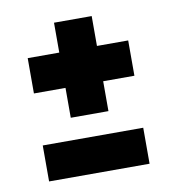

<svg xmlns="http://www.w3.org/2000/svg" viewBox="-59 -613 500 557"><g transform="rotate(-10 190.5 -334.5)"><path d="M136 -280V-368H43V-472H136V-560H247V-472H339V-368H247V-280ZM42 -109V-215H338V-109Z"/></g></svg>

Font: Bricolage Grotesque 12pt Condensed Bricolage Grotesque 10pt Condensed Regular
Style: Bold
Weight: 700
Width: 3
Designer: Mathieu Triay
Foundry: Atelier Triay
Version: Version 1.001; ttfautohint (v1.8.4.7-5d5b);gftools[0.9.33.de